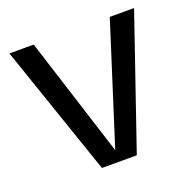

<svg xmlns="http://www.w3.org/2000/svg" viewBox="-98 -608 701 704"><g transform="rotate(-20 252.5 -255.5)"><path d="M184.3 0 9.1 -510.7H104L252.4 -44.6L400.7 -510.7H495.5L320.3 0Z"/></g></svg>

Font: TikTok Sans Light
Style: Regular
Weight: 300
Version: Version 4.000